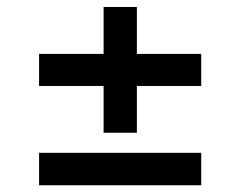

<svg xmlns="http://www.w3.org/2000/svg" viewBox="-20 -573 702 561"><path d="M94.2 -31.7V-126.5H567.9V-31.7ZM94.2 -321.8V-415.5H567.9V-321.8ZM282.7 -185.1V-552.7H379.9V-185.1Z"/></svg>

Font: V-Inter
Style: Medium-500
Weight: 500
Designer: Rasmus Andersson
Foundry: rsms
Version: Version 4.000;git-4146feb